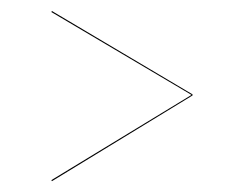

<svg xmlns="http://www.w3.org/2000/svg" viewBox="-20 -507 447 352"><path d="M75.2 -486.8 333 -334V-332L75.2 -174.8L74.2 -176.8L331.1 -333L74.2 -484.9Z"/></svg>

Font: Fira Sans Compressed Two
Style: Regular
Weight: 100
Width: 1
Designer: Carrois Corporate & Edenspiekermann AG
Foundry: Carrois Corporate GbR & Edenspiekermann AG
Version: Version 4.203;PS 004.203;hotconv 1.0.88;makeotf.lib2.5.64775